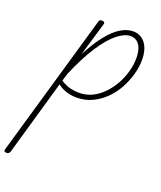

<svg xmlns="http://www.w3.org/2000/svg" viewBox="-281 -632 1057 1260"><g transform="rotate(20 248.0 -2.0)"><path d="M-82 515Q-94 515 -97.5 509Q-101 503 -98 496L190 -500Q192 -508 196.5 -511.5Q201 -515 211 -515Q221 -515 226 -511.5Q231 -508 230 -500L160 -263Q207 -352 252 -408.5Q297 -465 341.5 -492Q386 -519 428 -519Q482 -519 514 -477Q546 -435 546 -361Q546 -314 532 -262.5Q518 -211 491.5 -161Q465 -111 424.5 -70.5Q384 -30 334 -6.5Q284 17 224 17Q192 17 157 7Q122 -3 92 -26L-59 500Q-63 507 -67.5 511Q-72 515 -82 515ZM101 -56Q138 -32 170 -25Q202 -18 229 -18Q280 -18 322.5 -39Q365 -60 399.5 -96.5Q434 -133 458 -177.5Q482 -222 494.5 -269Q507 -316 507 -359Q507 -396 498 -424Q489 -452 470 -468Q451 -484 422 -484Q381 -484 330 -443Q279 -402 225 -319Q171 -236 117 -109Z"/></g></svg>

Font: Playwrite AU QLD Thin
Style: Regular
Weight: 250
Designer: Veronika Burian, José Scaglione
Foundry: TypeTogether
Version: Version 1.002